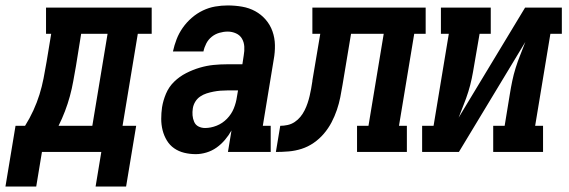

<svg xmlns="http://www.w3.org/2000/svg" viewBox="-69 -558 2089 705"><path d="M-49 127 -12 -96H23Q40 -123 53.5 -152.5Q67 -182 76 -211Q85 -240 91 -270.5Q97 -301 102 -331L119 -434H100V-530H488V-434H437L381 -96H431L394 127H282L303 0H85L64 127ZM270 -96 326 -434H229L210 -316Q205 -288 200 -260Q195 -232 187.5 -204.5Q180 -177 169.5 -149.5Q159 -122 146 -96Z M650 8Q628 8 607.5 3Q587 -2 570.5 -13.5Q554 -25 543.5 -42.5Q533 -60 528 -80Q523 -100 523 -121.5Q523 -143 526 -164Q530 -189 540.5 -214Q551 -239 570.5 -258Q590 -277 614.5 -289.5Q639 -302 664.5 -309.5Q690 -317 715 -319.5Q740 -322 766 -322H821L826 -355Q829 -371 828 -387Q827 -403 819.5 -416Q812 -429 797.5 -435.5Q783 -442 767 -442Q752 -442 736.5 -437.5Q721 -433 708.5 -423Q696 -413 688.5 -398.5Q681 -384 678 -369H566Q571 -392 579.5 -414Q588 -436 602 -456Q616 -476 635 -492.5Q654 -509 676 -519.5Q698 -530 721 -534Q744 -538 767 -538Q794 -538 820 -533.5Q846 -529 868 -517Q890 -505 906.5 -486Q923 -467 931.5 -443Q940 -419 940.5 -392.5Q941 -366 936 -339L896 -96H925V0H768L781 -79Q771 -61 757 -44.5Q743 -28 726 -16Q709 -4 689 2Q669 8 650 8ZM684 -88Q705 -88 726.5 -96.5Q748 -105 764.5 -122Q781 -139 789.5 -160Q798 -181 801 -203L805 -226H766Q753 -226 740.5 -225Q728 -224 715 -221.5Q702 -219 689.5 -215Q677 -211 666 -203.5Q655 -196 648 -184.5Q641 -173 639 -160Q637 -147 638 -134.5Q639 -122 644 -110.5Q649 -99 660 -93.5Q671 -88 684 -88Z M944 0 960 -96Q973 -96 987 -99Q1001 -102 1013 -110Q1025 -118 1034 -129Q1043 -140 1049.5 -153Q1056 -166 1060.5 -179.5Q1065 -193 1068 -206Q1071 -219 1073.5 -232.5Q1076 -246 1078 -260V-261Q1078 -261 1078 -261Q1078 -261 1078 -262L1107 -434H1078V-530H1494V-434H1452L1396 -96H1425V0H1242V-96H1284L1340 -434H1220L1189 -248Q1185 -224 1180.5 -201Q1176 -178 1168 -154.5Q1160 -131 1148.5 -109Q1137 -87 1120.5 -67.5Q1104 -48 1083 -33.5Q1062 -19 1038.5 -11.5Q1015 -4 991 -2Q967 0 944 0Z M1481 0V-96H1523L1579 -434H1550V-530H1733V-434H1692L1672 -318Q1668 -293 1663 -269Q1658 -245 1650.5 -221Q1643 -197 1633.5 -173.5Q1624 -150 1615 -126L1859 -530H1994V-434H1952L1896 -96H1925V0H1742V-96H1784L1803 -212Q1807 -237 1812 -261Q1817 -285 1824.5 -309Q1832 -333 1841.5 -356.5Q1851 -380 1860 -404L1616 0Z"/></svg>

Font: Iosevka Curly Slab Oblique
Style: Bold
Weight: 700
Italic angle: -9°
Monospace: yes
Designer: Belleve Invis
Foundry: Belleve Invis
Version: Version 11.1.0; ttfautohint (v1.8.3)